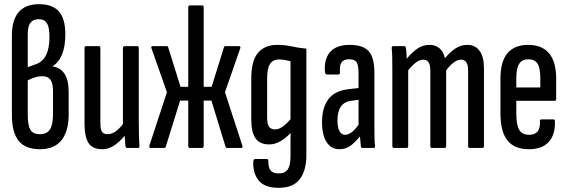

<svg xmlns="http://www.w3.org/2000/svg" viewBox="-20 -709 2718 920"><path d="M172 6Q101 6 69 -34.5Q37 -75 37 -157V-539Q37 -614 70 -651.5Q103 -689 167 -689Q231 -689 262 -654.5Q293 -620 293 -544Q293 -487 277.5 -448.5Q262 -410 232 -392V-391Q270 -385 289.5 -355Q309 -325 309 -268V-160Q309 -80 274.5 -37Q240 6 172 6ZM171 -66Q205 -66 219.5 -89Q234 -112 234 -161V-271Q234 -311 221.5 -327.5Q209 -344 182 -344Q166 -344 148 -338.5Q130 -333 113 -324V-159Q113 -110 125 -88Q137 -66 171 -66ZM113 -387 151 -401Q184 -412 200.5 -444.5Q217 -477 217 -531Q217 -578 205 -597.5Q193 -617 165 -617Q139 -617 126 -600Q113 -583 113 -545Z M470 6Q423 6 404 -24Q385 -54 385 -117V-478Q385 -488 393 -488H454Q461 -488 461 -478V-122Q461 -88 469 -77Q477 -66 495 -66Q519 -66 540.5 -84Q562 -102 582 -133L591 -76Q565 -40 534.5 -17Q504 6 470 6ZM590 0Q583 0 581 -9Q579 -30 577.5 -57.5Q576 -85 576 -100L569 -110V-478Q569 -488 578 -488H638Q645 -488 645 -478V-121Q645 -81 646 -54Q647 -27 648 -11Q650 0 642 0Z M701 0Q697 0 696 -3.5Q695 -7 696 -12L780 -267L706 -477Q702 -488 712 -488H778Q785 -488 786 -482L845 -293H882V-673Q882 -683 889 -683H949Q956 -683 956 -673V-293H994L1053 -482Q1054 -488 1061 -488H1125Q1135 -488 1131 -477L1058 -267L1141 -12Q1143 -6 1141.5 -3Q1140 0 1137 0H1070Q1063 0 1061 -5L993 -227H956V-10Q956 0 949 0H889Q882 0 882 -10V-227H843L774 -5Q772 0 766 0Z M1315 191Q1247 191 1218.5 154.5Q1190 118 1194 63Q1195 56 1198 54.5Q1201 53 1205 53H1258Q1266 53 1266 63Q1265 93 1276.5 107.5Q1288 122 1315 122Q1346 122 1359 102.5Q1372 83 1372 40V-17Q1372 -33 1372 -45.5Q1372 -58 1373 -70H1371Q1348 -46 1322.5 -31.5Q1297 -17 1270 -17Q1225 -17 1204.5 -46Q1184 -75 1184 -138V-333Q1184 -418 1216.5 -456Q1249 -494 1308 -494Q1345 -494 1378.5 -486.5Q1412 -479 1448 -476V34Q1448 108 1416.5 149.5Q1385 191 1315 191ZM1298 -89Q1316 -89 1335 -102.5Q1354 -116 1372 -138V-416Q1360 -419 1345 -421.5Q1330 -424 1317 -424Q1287 -424 1273.5 -402Q1260 -380 1260 -333V-146Q1260 -115 1269 -102Q1278 -89 1298 -89Z M1717 0Q1710 0 1709 -9Q1707 -27 1705 -54Q1703 -81 1703 -100L1698 -107V-358Q1698 -396 1689 -410.5Q1680 -425 1653 -425Q1627 -425 1616.5 -410Q1606 -395 1609 -361Q1609 -352 1601 -352H1548Q1538 -352 1537 -364Q1532 -426 1562 -460Q1592 -494 1655 -494Q1719 -494 1746.5 -464Q1774 -434 1774 -359V-121Q1774 -81 1774.5 -53Q1775 -25 1777 -11Q1778 0 1771 0ZM1606 6Q1567 6 1545 -28Q1523 -62 1523 -124Q1523 -192 1553 -233Q1583 -274 1652 -282L1706 -288V-232L1663 -226Q1630 -222 1613.5 -198.5Q1597 -175 1597 -131Q1597 -99 1606.5 -81Q1616 -63 1633 -63Q1649 -63 1666 -76Q1683 -89 1709 -125L1713 -65Q1682 -27 1659.5 -10.5Q1637 6 1606 6Z M1868 0Q1860 0 1860 -10V-366Q1860 -407 1859.5 -434Q1859 -461 1857 -476Q1856 -488 1864 -488H1918Q1924 -488 1925 -478Q1927 -466 1927.5 -453.5Q1928 -441 1929 -428Q1955 -459 1980.5 -476.5Q2006 -494 2039 -494Q2066 -494 2085.5 -478Q2105 -462 2112 -430Q2137 -460 2162.5 -477Q2188 -494 2220 -494Q2257 -494 2278 -465.5Q2299 -437 2299 -382V-10Q2299 0 2291 0H2230Q2223 0 2223 -10V-371Q2223 -398 2214.5 -410.5Q2206 -423 2189 -423Q2172 -423 2154.5 -410Q2137 -397 2118 -372V-10Q2118 0 2110 0H2049Q2042 0 2042 -10V-371Q2042 -398 2033.5 -410.5Q2025 -423 2007 -423Q1991 -423 1973.5 -410Q1956 -397 1936 -372V-10Q1936 0 1929 0Z M2515 6Q2445 6 2411.5 -36Q2378 -78 2378 -166V-332Q2378 -415 2412 -454.5Q2446 -494 2511 -494Q2577 -494 2611 -453.5Q2645 -413 2645 -332V-235Q2645 -226 2637 -226H2454V-165Q2454 -111 2468 -87Q2482 -63 2515 -63Q2543 -63 2556 -79Q2569 -95 2567 -127Q2566 -137 2574 -137H2631Q2639 -137 2639 -128Q2641 -63 2609 -28.5Q2577 6 2515 6ZM2454 -290H2569V-336Q2569 -383 2555.5 -404Q2542 -425 2512 -425Q2482 -425 2468 -403.5Q2454 -382 2454 -336Z"/></svg>

Font: Sofia Sans Extra Condensed Medium
Style: Regular
Weight: 500
Version: Version 4.100